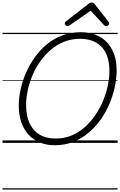

<svg xmlns="http://www.w3.org/2000/svg" viewBox="-20 -1149 966 1544"><path d="M420 19Q355 19 301.5 -2.5Q248 -24 210 -65.5Q172 -107 151.5 -166Q131 -225 131 -300Q131 -363 146 -431Q161 -499 189.5 -564.5Q218 -630 260.5 -689Q303 -748 358 -793.5Q413 -839 481.5 -864.5Q550 -890 630 -890Q696 -890 749.5 -869Q803 -848 840.5 -808Q878 -768 898 -711.5Q918 -655 918 -585Q918 -521 903.5 -451.5Q889 -382 860 -314Q831 -246 788.5 -186Q746 -126 690.5 -80Q635 -34 567.5 -7.5Q500 19 420 19ZM427 -35Q496 -35 554.5 -59Q613 -83 661 -125.5Q709 -168 746 -222.5Q783 -277 808.5 -338Q834 -399 847 -461Q860 -523 860 -579Q860 -642 844 -690.5Q828 -739 797.5 -771.5Q767 -804 723 -820.5Q679 -837 623 -837Q556 -837 497.5 -814Q439 -791 390.5 -750Q342 -709 304.5 -656.5Q267 -604 241.5 -544Q216 -484 203 -423Q190 -362 190 -306Q190 -240 206 -189.5Q222 -139 252.5 -104.5Q283 -70 327 -52.5Q371 -35 427 -35ZM522 -939Q514 -939 507.5 -946Q501 -953 501 -961Q501 -967 503.5 -970Q506 -973 510 -977L688 -1115Q697 -1123 704 -1126Q711 -1129 719 -1129Q726 -1129 732 -1125.5Q738 -1122 743 -1114L852 -975Q855 -971 856.5 -967Q858 -963 858 -959Q858 -951 849.5 -945Q841 -939 834 -939Q828 -939 823.5 -941.5Q819 -944 815 -949L709 -1063L544 -948Q537 -943 532.5 -941Q528 -939 522 -939ZM0 365H926V375H0ZM0 -20H926V0H0ZM0 -505H926V-500H0ZM0 -885H926V-875H0Z"/></svg>

Font: Playwrite DK Uloopet Guides
Style: Regular
Weight: 400
Designer: Veronika Burian, José Scaglione
Foundry: TypeTogether
Version: Version 1.003